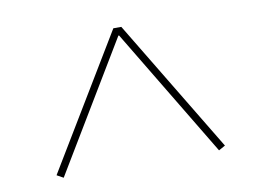

<svg xmlns="http://www.w3.org/2000/svg" viewBox="-51 -770 703 521"><g transform="rotate(-10 300.0 -510.0)"><path d="M532 -332 311 -698H289L68 -332L86 -322L299 -676H301L514 -322Z"/></g></svg>

Font: IBM Plex Sans Thai Looped Thin
Style: Regular
Weight: 100
Designer: Mike Abbink, Paul van der Laan, Pieter van Rosmalen, Ben Mitchell, Mark Frömberg
Foundry: Bold Monday
Version: Version 1.1